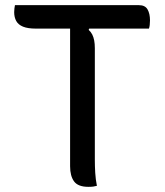

<svg xmlns="http://www.w3.org/2000/svg" viewBox="-20 -720 640 745"><path d="M38 -700H519Q543 -700 552.5 -683.5Q562 -667 562 -641Q562 -631 561 -623Q560 -615 558 -609H119Q88 -609 69.5 -616.5Q51 -624 43 -638.5Q35 -653 35 -673Q35 -681 36 -687.5Q37 -694 38 -700ZM356 1Q349 3 341.5 4Q334 5 323 5Q283 5 267.5 -16Q252 -37 252 -75Q252 -145 252 -214.5Q252 -284 252 -353.5Q252 -423 252 -492.5Q252 -562 252 -633H336L324 -604Q333 -596 338 -586Q343 -576 345.5 -563Q348 -550 348 -533Q348 -465 348 -393.5Q348 -322 348 -249Q348 -176 348 -101Q348 -75 349.5 -49.5Q351 -24 356 1Z"/></svg>

Font: Recursive Casual
Style: Regular
Weight: 400
Version: Version 1.047